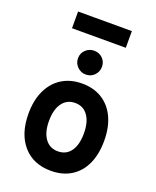

<svg xmlns="http://www.w3.org/2000/svg" viewBox="-165 -1000 897 1107"><g transform="rotate(20 283.0 -446.5)"><path d="M284 12Q176 12 113.5 -59.5Q51 -131 51 -255Q51 -337 79.5 -397.2Q108 -457.5 160.2 -490.2Q212.5 -523 284 -523Q355 -523 407 -490.5Q459 -458 487 -398Q515 -338 515 -255.5Q515 -172.5 487.2 -112.5Q459.5 -52.5 407.5 -20.2Q355.5 12 284 12ZM284 -107.5Q334.5 -107.5 362.5 -146.5Q390.5 -185.5 390.5 -255.5Q390.5 -325.5 362.2 -364.8Q334 -404 284 -404Q233.5 -404 205 -364.5Q176.5 -325 176.5 -255Q176.5 -186 205 -146.8Q233.5 -107.5 284 -107.5ZM283.5 -578.5Q253.5 -578.5 231.8 -600.2Q210 -622 210 -652Q210 -683 231.8 -703.8Q253.5 -724.5 283.5 -724.5Q315 -724.5 336 -703.8Q357 -683 357 -652Q357 -622 336 -600.2Q315 -578.5 283.5 -578.5ZM118.5 -802.5V-905H448.5V-802.5Z"/></g></svg>

Font: Undotted
Style: Bold
Weight: 700
Designer: Delve Withrington, Dave Bailey, Thomas Jockin
Foundry: Delve Fonts LLC
Version: Version 4.000